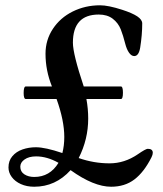

<svg xmlns="http://www.w3.org/2000/svg" viewBox="-20 -689 618 729"><path d="M12.2 -53.2Q12.2 -78.6 26.9 -95.9Q41.5 -113.3 65.4 -121.6Q89.4 -129.9 116.2 -129.9Q151.9 -129.9 216.8 -107.9Q224.1 -136.2 224.1 -168.9Q224.1 -231 194.8 -313H78.1Q69.8 -313 69.8 -335.9Q69.8 -360.8 78.1 -360.8H177.2Q152.8 -421.4 152.8 -484.9Q152.8 -537.1 180.7 -579.3Q208.5 -621.6 256.1 -645.3Q303.7 -668.9 359.9 -668.9Q391.1 -668.9 443.8 -651.9Q481.9 -639.6 501 -627Q520 -614.3 520 -600.1Q520 -556.6 512.2 -507.8Q506.8 -476.1 489.7 -476.1Q479 -476.1 470 -488.8Q460.9 -501.5 455.1 -524.4Q447.8 -553.7 438.5 -577.6Q428.7 -602.1 408 -617.9Q387.2 -633.8 355 -633.8Q256.8 -633.8 256.8 -526.9Q256.8 -483.9 297.9 -360.8H439Q446.8 -360.8 446.8 -336.9Q446.8 -313 439 -313H308.1Q314.9 -275.9 314.9 -238.8Q314.9 -160.2 278.8 -88.9Q336.4 -68.8 396 -68.8Q452.6 -68.8 502.9 -103Q533.2 -124 541 -124Q560.1 -124 560.1 -108.9Q560.1 -101.6 555.2 -91.8Q526.9 -35.6 490.5 -7.8Q454.1 20 401.9 20Q335.9 20 248 -43Q190.9 20 109.9 20Q81.5 20 59.3 10Q37.1 0 24.7 -16.8Q12.2 -33.7 12.2 -53.2ZM202.1 -70.8Q158.7 -95.2 117.2 -95.2Q89.8 -95.2 73.5 -83.7Q57.1 -72.3 57.1 -56.2Q57.1 -37.1 72.5 -27.1Q87.9 -17.1 109.9 -17.1Q169.4 -17.1 202.1 -70.8Z"/></svg>

Font: JuniusX
Style: Bold
Weight: 700
Designer: Peter S. Baker
Foundry: Briery Creek Software
Version: Version 1.004